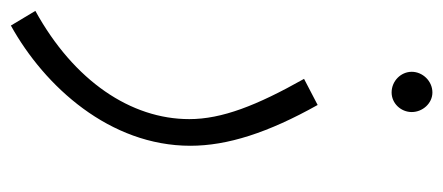

<svg xmlns="http://www.w3.org/2000/svg" viewBox="-269 -334 815 353"><g transform="rotate(90 138.5 -157.5)"><path d="M132 -470C152 -470 168 -487 168 -507C168 -527 152 -545 132 -545C111 -545 94 -527 94 -507C94 -487 111 -470 132 -470ZM9 230C121 168 230 48 230 -100C230 -168 206 -243 155 -334L107 -309C156 -222 181 -158 181 -98C181 9 111 114 -18 185Z"/></g></svg>

Font: Noto Sans Arabic Cond Light
Style: Regular
Weight: 300
Width: 3
Designer: Monotype Design Team, Nadine Chahine, Nizar Qandah and Khaled Hosny
Foundry: Monotype Imaging Inc.
Version: Version 2.012